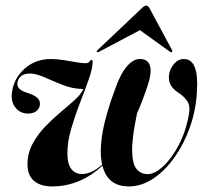

<svg xmlns="http://www.w3.org/2000/svg" viewBox="-20 -659 742 688"><path d="M485 -447.5Q511.5 -446 518 -421.2Q524.5 -396.5 507 -346Q490 -295.5 471 -252.5Q452.5 -164.5 453.5 -117.5Q454.5 -70.5 469.8 -52.8Q485 -35 509.5 -35Q534.5 -35 565 -63.2Q595.5 -91.5 621 -140.2Q646.5 -189 657 -250Q662.5 -280 651 -296.5Q639.5 -313 624.5 -323Q601.5 -338 592.5 -352.8Q583.5 -367.5 585.5 -388Q587 -410 602.5 -428.8Q618 -447.5 639 -447.5Q694 -447.5 685.5 -328Q682 -264.5 661 -204.5Q640 -144.5 606 -96.2Q572 -48 529.8 -19.5Q487.5 9 441.5 9Q365.5 9 347 -65.5Q267 9 166.5 9Q125.5 9 102 -10.8Q78.5 -30.5 78.5 -70Q78.5 -110 96.8 -143.8Q115 -177.5 142.5 -206Q170 -234.5 198.8 -258.5Q227.5 -282.5 249.5 -302.5Q271.5 -322.5 278.5 -340Q241 -340.5 207 -353.8Q173 -367 143.8 -380.2Q114.5 -393.5 92 -395.5Q67 -396.5 55.2 -385.8Q43.5 -375 42.5 -363Q38.5 -338.5 76 -327Q100 -319.5 112.2 -309.8Q124.5 -300 123 -284Q121.5 -269 109.8 -260.5Q98 -252 81 -252Q52 -252 35 -274Q18 -296 23 -329Q30 -379 68.5 -413.2Q107 -447.5 163 -447.5Q183.5 -447.5 207.2 -443.8Q231 -440 252.2 -436.2Q273.5 -432.5 286.5 -432.5Q296.5 -432.5 301 -438.8Q305.5 -445 308.5 -444.5Q312.5 -444 312 -435.5Q311 -410.5 297.2 -372.2Q283.5 -334 266 -288.8Q248.5 -243.5 235 -197.2Q221.5 -151 221.5 -110Q221.5 -71.5 235.5 -53.5Q249.5 -35.5 273.5 -35.5Q308 -35.5 346 -69Q325.5 -160.5 391.5 -337Q411 -394 435.2 -421.8Q459.5 -449.5 485 -447.5ZM335 -473.5Q329 -471 327 -472.5Q325.5 -475 329.5 -479.5L488.5 -630Q497.5 -639 504 -639Q510.5 -639 515.5 -630L596.5 -479.5Q599.5 -475 595.5 -472.5Q593.5 -470.5 589 -473.5L481.5 -551Z"/></svg>

Font: Fraunces 144pt SemiBold
Style: Italic
Weight: 600
Italic angle: -16°
Version: Version 1.000;[0bf87f6ff]